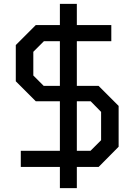

<svg xmlns="http://www.w3.org/2000/svg" viewBox="-20 -867 698 997"><path d="M291 110V0H88V-84H291V-341H166L62 -445V-633L166 -737H291V-847H379V-737H558V-653H379V-421H492L596 -317V-105L492 0H379V110ZM207 -421H291V-653H208L153 -598V-475ZM379 -84H450L505 -139V-286L451 -341H379Z"/></svg>

Font: Tomorrow
Style: Regular
Weight: 400
Designer: Tony de Marco, Monica Rizzolli
Foundry: Just in Type
Version: Version 2.002